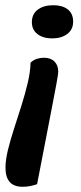

<svg xmlns="http://www.w3.org/2000/svg" viewBox="-20 -547 309 735"><path d="M67 168Q33 168 17 149.5Q1 131 1 95Q1 65 10.5 26.5Q20 -12 34 -55Q48 -98 62 -142.5Q76 -187 86 -229Q96 -271 97 -307Q107 -317 120.5 -321.5Q134 -326 148 -326Q174 -326 188.5 -311.5Q203 -297 203 -272Q203 -268 201.5 -258.5Q200 -249 196 -226Q192 -203 183 -157.5Q174 -112 159.5 -35.5Q145 41 122 158Q111 162 97 165Q83 168 67 168ZM180 -400Q145 -400 123.5 -416.5Q102 -433 102 -462Q102 -493 124.5 -510Q147 -527 184 -527Q219 -527 239.5 -511Q260 -495 260 -464Q260 -434 237.5 -417Q215 -400 180 -400Z"/></svg>

Font: Sansita Swashed Light Medium
Style: Regular
Weight: 500
Version: Version 1.003